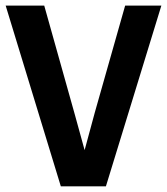

<svg xmlns="http://www.w3.org/2000/svg" viewBox="-20 -658 590 678"><path d="M354 0H194.8L0 -638.2H136.2L244.1 -253.9L278.8 -127.9L314.9 -261.2L421.9 -638.2H549.8Z"/></svg>

Font: Code New Roman
Style: Bold
Weight: 700
Monospace: yes
Designer: Sam Radian
Foundry: Code New Roman
Version: Version 1.508 October 19, 2014